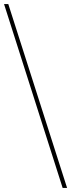

<svg xmlns="http://www.w3.org/2000/svg" viewBox="-50 -880 352 950"><path d="M282 50H260L-30 -860H-9Z"/></svg>

Font: TypoPRO Sinkin Sans
Style: 100 Thin
Weight: 100
Designer: Keith Bates
Foundry: K-Type
Version: Sinkin Sans (version 1.0)  by Keith Bates   •   © 2014   www